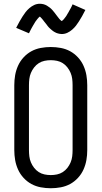

<svg xmlns="http://www.w3.org/2000/svg" viewBox="-20 -993 540 1021"><path d="M250 8Q223 8 196.5 3Q170 -2 147 -14.5Q124 -27 105.5 -47Q87 -67 76 -91.5Q65 -116 60.5 -142Q56 -168 56 -195V-540Q56 -567 60.5 -593Q65 -619 76 -643.5Q87 -668 105.5 -688Q124 -708 147 -720.5Q170 -733 196.5 -738Q223 -743 250 -743Q277 -743 303.5 -738Q330 -733 353 -720.5Q376 -708 394.5 -688Q413 -668 424 -643.5Q435 -619 439.5 -593Q444 -567 444 -540V-195Q444 -168 439.5 -142Q435 -116 424 -91.5Q413 -67 394.5 -47Q376 -27 353 -14.5Q330 -2 303.5 3Q277 8 250 8ZM250 -62Q267 -62 283.5 -65.5Q300 -69 314 -78Q328 -87 338.5 -100.5Q349 -114 355.5 -129.5Q362 -145 364 -161.5Q366 -178 366 -195V-540Q366 -557 364 -573.5Q362 -590 355.5 -605.5Q349 -621 338.5 -634.5Q328 -648 314 -657Q300 -666 283.5 -669.5Q267 -673 250 -673Q233 -673 216.5 -669.5Q200 -666 186 -657Q172 -648 161.5 -634.5Q151 -621 144.5 -605.5Q138 -590 136 -573.5Q134 -557 134 -540V-195Q134 -178 136 -161.5Q138 -145 144.5 -129.5Q151 -114 161.5 -100.5Q172 -87 186 -78Q200 -69 216.5 -65.5Q233 -62 250 -62ZM308 -812Q303 -812 298 -813Q293 -814 288.5 -815Q284 -816 279.5 -818Q275 -820 270.5 -822.5Q266 -825 262.5 -827.5Q259 -830 255.5 -833Q252 -836 248 -839.5Q244 -843 240.5 -846.5Q237 -850 234 -854Q231 -858 228.5 -861.5Q226 -865 223 -868.5Q220 -872 216.5 -876.5Q213 -881 210 -885Q207 -889 204 -892.5Q201 -896 197.5 -899.5Q194 -903 192 -905Q189 -903 187 -901Q185 -899 181.5 -895Q178 -891 177 -889.5Q176 -888 174 -885.5Q172 -883 170.5 -881Q169 -879 167 -876Q165 -873 163.5 -870Q162 -867 160 -864Q158 -861 156 -857.5Q154 -854 152 -850.5Q150 -847 147.5 -842.5Q145 -838 143 -834Q141 -830 138.5 -825Q136 -820 134 -816L66 -845Q75 -863 83.5 -878Q92 -893 100 -905.5Q108 -918 116 -928.5Q124 -939 136 -949.5Q148 -960 162 -966.5Q176 -973 192 -973Q202 -973 211.5 -970.5Q221 -968 229.5 -963Q238 -958 245.5 -952Q253 -946 259.5 -938.5Q266 -931 271 -924.5Q276 -918 283 -908.5Q290 -899 295.5 -892.5Q301 -886 308 -881Q311 -883 313 -884.5Q315 -886 318.5 -890Q322 -894 323 -895.5Q324 -897 326 -899.5Q328 -902 329.5 -904Q331 -906 333 -909Q335 -912 336.5 -915Q338 -918 340 -921Q342 -924 344 -927.5Q346 -931 348 -935Q350 -939 352.5 -943Q355 -947 357 -951Q359 -955 361.5 -960Q364 -965 366 -970L434 -940Q425 -922 416.5 -907Q408 -892 400 -879.5Q392 -867 384 -856.5Q376 -846 364 -835.5Q352 -825 338 -818.5Q324 -812 308 -812Z"/></svg>

Font: Iosevka Term SS14
Style: Regular
Weight: 400
Monospace: yes
Designer: Belleve Invis
Foundry: Belleve Invis
Version: Version 24.1.1; ttfautohint (v1.8.4)